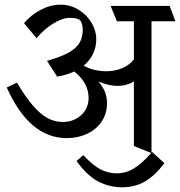

<svg xmlns="http://www.w3.org/2000/svg" viewBox="-20 -605 769 820"><path d="M629.4 43.9 682.1 91.8Q641.6 145.5 598.9 170.2Q556.2 194.8 502 194.8Q446.8 194.8 399.7 170.2Q352.5 145.5 306.6 82.5L335.9 57.6Q375 100.1 408.2 117.7Q441.4 135.3 478.5 135.3Q518.1 135.3 553.2 113.5Q588.4 91.8 625.5 48.3L551.8 18.6V-257.8Q523.4 -238.3 480 -238.3Q445.3 -238.3 400.4 -256.8Q418.9 -235.4 428 -212.9Q437 -190.4 437 -164.6Q437 -119.6 414.1 -85.7Q391.1 -51.8 351.8 -33.4Q312.5 -15.1 265.1 -15.1Q105.5 -15.1 8.8 -231.4L52.7 -252Q88.4 -191.4 119.9 -154.8Q151.4 -118.2 182.4 -101.1Q213.4 -84 248.5 -84Q279.8 -84 304.9 -97.7Q330.1 -111.3 344.2 -134.5Q358.4 -157.7 358.4 -186Q358.4 -251.5 296.9 -299.8Q265.6 -284.7 224.1 -277.8L180.7 -345.2Q238.3 -361.3 271 -379.2Q303.7 -397 318.4 -420.2Q333 -443.4 333.5 -476.6Q333.5 -489.7 330.3 -501.5Q327.1 -513.2 321.8 -518.6Q317.4 -523.4 305.9 -526.1Q294.4 -528.8 278.8 -528.8Q247.1 -528.8 208 -504.9Q168.9 -481 136.2 -441.9L82.5 -506.3Q113.8 -542.5 155 -563.7Q196.3 -585 238.8 -585Q280.3 -585 315.2 -563.7Q350.1 -542.5 370.6 -508.3Q391.1 -474.1 391.1 -437.5Q391.1 -403.8 377.4 -375.2Q363.8 -346.7 337.4 -324.7Q377.9 -300.8 436 -300.8Q471.7 -300.8 503.4 -314.7Q535.2 -328.6 551.8 -351.6V-514.2H479L452.6 -579.6H704.6L729 -514.2H627V46.9Z"/></svg>

Font: Vesper Libre
Style: Regular
Weight: 400
Designer: Robert Keller & Kimya Gandhi
Foundry: Mota Italic
Version: Version 1.058